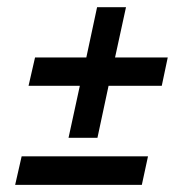

<svg xmlns="http://www.w3.org/2000/svg" viewBox="-20 -624 519 532"><path d="M298.8 -464.8H444.8L428.2 -386.2H280.8L250 -242.2H169.9L201.2 -386.2H59.1L77.1 -464.8H219.2L249 -604H329.1ZM373 -111.8H22L40 -190.9H390.1Z"/></svg>

Font: Lobster
Style: Regular
Weight: 400
Designer: Pablo Impallari
Foundry: Pablo Impallari
Version: Version 1.007; ttfautohint (v1.1) -l 8 -r 50 -G 50 -x 14 -D 